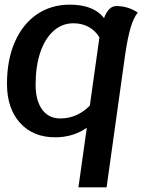

<svg xmlns="http://www.w3.org/2000/svg" viewBox="-20 -580 648 825"><path d="M572 -526Q554 -504 541.5 -462Q529 -420 518 -347L438 225H317L353 -31Q294 10 217 10Q122 10 66 -52Q10 -114 10 -220Q10 -322 43.5 -399Q77 -476 138 -518Q199 -560 280 -560Q383 -560 427 -502Q446 -554 480 -554Q530 -554 572 -526ZM406 -411 407 -420Q389 -449 360.5 -464.5Q332 -480 295 -480Q247 -480 210 -447Q173 -414 153 -354.5Q133 -295 133 -216Q133 -148 161 -109.5Q189 -71 239 -71Q311 -71 366 -126Z"/></svg>

Font: Krub SemiBold
Style: Italic
Weight: 600
Italic angle: -8°
Designer: Ekaluck Peanpanawate
Foundry: Cadson Demak Co.,Ltd.
Version: Version 1.000; ttfautohint (v1.6)